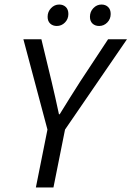

<svg xmlns="http://www.w3.org/2000/svg" viewBox="-20 -830 582 850"><path d="M138.8 0 190.1 -256.4 83.5 -656.3H163.2L208.7 -467.7Q217.5 -431.1 225.2 -396.4Q232.8 -361.7 241 -324.1H244.2Q266.8 -360.9 289.1 -396.5Q311.5 -432.1 334.6 -468.3L458.6 -656.3H542.2L267.9 -256.4L216.6 0ZM231.6 -715Q213.7 -715 202.3 -725.6Q190.8 -736.3 190.8 -755.7Q190.8 -778.2 206 -794Q221.2 -809.9 242 -809.9Q259.9 -809.9 271.3 -799Q282.7 -788.1 282.7 -767.9Q282.7 -745.9 267.6 -730.4Q252.4 -715 231.6 -715ZM418.9 -715Q401 -715 389.6 -725.6Q378.2 -736.3 378.2 -755.7Q378.2 -778.2 393.3 -794Q408.5 -809.9 429.3 -809.9Q447.2 -809.9 458.6 -799Q470 -788.1 470 -767.9Q470 -745.9 454.9 -730.4Q439.7 -715 418.9 -715Z"/></svg>

Font: Source Sans Variable
Style: Italic
Weight: 200
Italic angle: -11°
Designer: Paul D. Hunt
Foundry: Adobe Systems Incorporated
Version: Version 3.006;hotconv 1.0.111;makeotfexe 2.5.65597